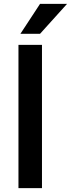

<svg xmlns="http://www.w3.org/2000/svg" viewBox="-20 -968 365 988"><path d="M85 -794 186 -948H325L186 -794ZM75 0V-737H196V0Z"/></svg>

Font: Tomorrow Medium
Style: Regular
Weight: 500
Designer: Tony de Marco, Monica Rizzolli
Foundry: Just in Type
Version: Version 2.002